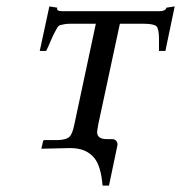

<svg xmlns="http://www.w3.org/2000/svg" viewBox="-20 -462 565 599"><path d="M287 -76Q283 -54 283 -50Q283 -28 313 -28H330Q338 -28 343 -22Q348 -16 346 -7L320 117H300Q295 57 275 32Q250 0 200 0H197L109 2L114 -20Q114 -25 120 -25H161Q187 -26 196.5 -35Q206 -44 212 -74L279 -388H202Q189 -388 181 -386.5Q173 -385 167.5 -383.5Q162 -382 157.5 -373.5Q153 -365 149.5 -359Q146 -353 138.5 -335Q131 -317 124 -303H104L134 -442L159 -438Q154 -427 176 -427H476Q497 -427 499 -438L525 -442L496 -303H476V-310V-341Q476 -372 468 -380Q460 -388 425 -388H354Z"/></svg>

Font: Linux Libertine O
Style: Italic
Weight: 400
Italic angle: -12°
Designer: Philipp H. Poll
Foundry: Philipp H. Poll
Version: Version 5.1.6